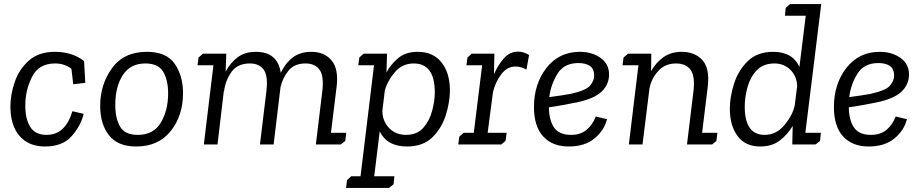

<svg xmlns="http://www.w3.org/2000/svg" viewBox="-20 -708 4513 941"><path d="M250 -397Q170 -397 137 -331.5Q104 -266 104 -190Q104 -124 128.5 -85.5Q153 -47 209 -47Q300 -47 335 -163L390 -150Q376 -91 331 -40.5Q286 10 201 10Q120 10 75.5 -42Q31 -94 31 -186Q31 -245 52.5 -307Q74 -369 122 -411.5Q170 -454 249 -454Q334 -454 392 -409L398 -302L339 -295L330 -371Q296 -397 250 -397Z M471 -189Q471 -294 529 -374Q587 -454 700 -454Q796 -454 836.5 -395Q877 -336 877 -252Q877 -141 816.5 -65.5Q756 10 648 10Q557 10 514 -45Q471 -100 471 -189ZM545 -193Q545 -128 568.5 -87.5Q592 -47 655 -47Q733 -47 768.5 -107.5Q804 -168 804 -250Q804 -315 780 -356Q756 -397 692 -397Q619 -397 582 -340Q545 -283 545 -193Z M975 -445H1089L1086 -357Q1109 -401 1145 -427.5Q1181 -454 1234 -454Q1341 -454 1356 -351Q1378 -398 1414.5 -426Q1451 -454 1506 -454Q1569 -454 1604.5 -412.5Q1640 -371 1630 -285L1602 -57H1677L1672 -17L1650 0H1528L1560 -264Q1568 -336 1546 -366.5Q1524 -397 1477 -397Q1423 -397 1394.5 -362.5Q1366 -328 1355 -282L1321 0H1254L1286 -264Q1294 -337 1272 -367Q1250 -397 1205 -397Q1144 -397 1114.5 -355.5Q1085 -314 1078 -261L1077 -262L1046 0H979L1026 -388H948L953 -426Z M1909 195 1887 213H1676L1681 175L1701 156H1747L1813 -388H1736L1741 -426L1762 -445H1877L1874 -353Q1896 -394 1932.5 -424Q1969 -454 2027 -454Q2103 -454 2144 -402Q2185 -350 2185 -265Q2185 -208 2165 -144Q2145 -80 2099 -35Q2053 10 1975 10Q1877 10 1841 -64L1814 156H1913ZM1970 -47Q2024 -47 2054.5 -81.5Q2085 -116 2098 -165Q2111 -214 2111 -255Q2111 -397 2008 -397Q1951 -397 1914.5 -353.5Q1878 -310 1866 -264L1854 -165Q1854 -116 1886 -81.5Q1918 -47 1970 -47Z M2458 -18 2437 0H2226L2231 -38L2252 -57H2302L2343 -388H2266L2271 -426L2292 -445H2403L2401 -344Q2420 -388 2449 -421.5Q2478 -455 2519 -455Q2547 -455 2573 -438L2560 -367Q2533 -382 2507 -382Q2465 -382 2436 -343Q2407 -304 2396 -256L2370 -57H2463Z M2779 -47Q2825 -47 2854.5 -71.5Q2884 -96 2900 -137L2955 -124Q2941 -68 2893 -29Q2845 10 2768 10Q2687 10 2642 -39.5Q2597 -89 2597 -183Q2597 -297 2658.5 -375.5Q2720 -454 2822 -454Q2881 -454 2923 -424.5Q2965 -395 2965 -343Q2965 -294 2928.5 -259Q2892 -224 2806 -206Q2775 -200 2740.5 -193.5Q2706 -187 2670 -182Q2671 -119 2695.5 -83Q2720 -47 2779 -47ZM2777 -248Q2853 -265 2872.5 -289Q2892 -313 2892 -337Q2892 -371 2871 -385Q2850 -399 2815 -399Q2745 -399 2712.5 -347Q2680 -295 2672 -232Q2740 -241 2777 -248Z M3058 -445H3172L3171 -359Q3195 -402 3232 -428Q3269 -454 3321 -454Q3385 -454 3422 -414Q3459 -374 3449 -285L3421 -57H3496L3491 -17L3470 0H3347L3379 -264Q3387 -336 3364 -366.5Q3341 -397 3293 -397Q3239 -397 3205.5 -359.5Q3172 -322 3163 -274L3129 0H3062L3109 -388H3031L3036 -426Z M3831 -670 3852 -688H4005L3927 -57H4003L3999 -17L3977 0H3863L3865 -91Q3841 -50 3802.5 -20Q3764 10 3706 10Q3633 10 3595 -41Q3557 -92 3557 -176Q3557 -234 3578 -299Q3599 -364 3645.5 -409Q3692 -454 3769 -454Q3865 -454 3898 -380L3929 -631H3827ZM3776 -397Q3721 -397 3689 -363.5Q3657 -330 3643.5 -281Q3630 -232 3630 -185Q3630 -47 3728 -47Q3785 -47 3825 -95.5Q3865 -144 3875 -191L3887 -287Q3885 -335 3853.5 -366Q3822 -397 3776 -397Z M4249 -47Q4295 -47 4324.5 -71.5Q4354 -96 4370 -137L4425 -124Q4411 -68 4363 -29Q4315 10 4238 10Q4157 10 4112 -39.5Q4067 -89 4067 -183Q4067 -297 4128.5 -375.5Q4190 -454 4292 -454Q4351 -454 4393 -424.5Q4435 -395 4435 -343Q4435 -294 4398.5 -259Q4362 -224 4276 -206Q4245 -200 4210.5 -193.5Q4176 -187 4140 -182Q4141 -119 4165.5 -83Q4190 -47 4249 -47ZM4247 -248Q4323 -265 4342.5 -289Q4362 -313 4362 -337Q4362 -371 4341 -385Q4320 -399 4285 -399Q4215 -399 4182.5 -347Q4150 -295 4142 -232Q4210 -241 4247 -248Z"/></svg>

Font: Zilla Slab Regular
Style: Italic
Weight: 400
Italic angle: -6°
Designer: Typotheque.com
Foundry: Typotheque type foundry
Version: Version 1.1; 2017; ttfautohint (v1.6)